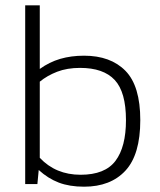

<svg xmlns="http://www.w3.org/2000/svg" viewBox="-20 -694 604 724"><path d="M297 10Q242 10 201.5 -5.5Q161 -21 126 -53L121 0H75V-674H130V-434Q166 -460 207 -472Q248 -484 297 -484Q397 -484 453 -427Q509 -370 509 -241Q509 -111 453 -50.5Q397 10 297 10ZM284 -35Q376 -35 415.5 -87.5Q455 -140 455 -241Q455 -347 412.5 -392.5Q370 -438 282 -438Q233 -438 195.5 -423.5Q158 -409 130 -386V-99Q190 -35 284 -35Z"/></svg>

Font: Kanit ExtraLight
Style: Regular
Weight: 275
Designer: Katatrad Team
Foundry: CadsonDemak
Version: Version 2.000; ttfautohint (v1.8.3)